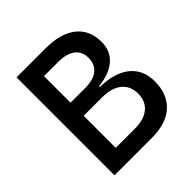

<svg xmlns="http://www.w3.org/2000/svg" viewBox="-187 -827 961 961"><g transform="rotate(-45 293.0 -346.5)"><path d="M78.1 0V-693.4H284.2Q389.6 -693.4 447.3 -647.7Q504.9 -602.1 504.9 -517.6Q504.9 -454.1 461.7 -416.3Q418.5 -378.4 338.9 -370.1V-364.3Q441.4 -362.8 497.6 -317.4Q553.7 -272 553.7 -190.4Q553.7 -99.6 499 -49.8Q444.3 0 343.8 0ZM179.7 -92.8H315.4Q379.9 -92.8 415.5 -122.3Q451.2 -151.9 451.2 -205.1Q451.2 -259.8 414.1 -289.8Q377 -319.8 308.6 -319.8H179.7ZM179.7 -412.6H286.1Q341.3 -412.6 371.8 -437.3Q402.3 -461.9 402.3 -507.8Q402.3 -552.7 370.4 -576.7Q338.4 -600.6 279.3 -600.6H179.7Z"/></g></svg>

Font: Cascadia Mono PL
Style: Regular
Weight: 400
Monospace: yes
Designer: Aaron Bell
Foundry: Saja Typeworks
Version: Version 2404.023; ttfautohint (v1.8.4)